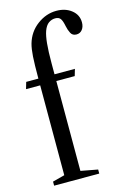

<svg xmlns="http://www.w3.org/2000/svg" viewBox="-125 -880 614 937"><g transform="rotate(-15 182.5 -411.0)"><path d="M27.5 0V-20.5L88.5 -36.5V-490.5H17L27 -524.5H88.5Q88.5 -597.5 91 -635.8Q93.5 -674 100.5 -699Q116.5 -754.5 161.5 -788Q206.5 -821.5 258.5 -821.5Q304 -821.5 334.5 -797.2Q365 -773 365 -735Q365 -713 354 -698.8Q343 -684.5 324.5 -684.5Q304.5 -684.5 296 -700.8Q287.5 -717 283.5 -737Q278.5 -763.5 270.5 -775.5Q262.5 -787.5 243.5 -787.5Q225.5 -787.5 210.2 -776.8Q195 -766 185.5 -740Q177.5 -717.5 173.8 -679.2Q170 -641 170 -579V-524.5H273L263 -490.5H170V-36.5L255.5 -20.5V0Z"/></g></svg>

Font: Libre Caslon Condensed
Style: Regular
Weight: 400
Designer: Pablo Impallari, Rodrigo Fuenzalida, Katja Schimmel, Ertekin Erdin
Foundry: Pablo Impallari, Rodrigo Fuenzalida
Version: Version 2.000; ttfautohint (v1.8.4.7-5d5b);gftools[0.9.33]